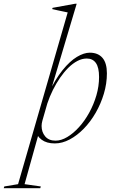

<svg xmlns="http://www.w3.org/2000/svg" viewBox="-150 -740 598 1004"><path d="M71.5 -108.5Q69.5 -101.5 68.5 -94.5Q67.5 -87.5 67.5 -81Q67.5 -49.5 86.2 -27Q105 -4.5 140.5 -4.5Q170 -4.5 201.8 -23.5Q233.5 -42.5 263.2 -75.2Q293 -108 316.5 -150.8Q340 -193.5 354 -241.2Q368 -289 368 -337.5Q368 -387 351.5 -410.5Q335 -434 303.5 -434Q279 -434 254.8 -421.2Q230.5 -408.5 207.5 -385.8Q184.5 -363 164 -333.2Q143.5 -303.5 126.5 -269.2Q109.5 -235 97.5 -199ZM109 -244 102.5 -249.5Q139 -326 177.2 -373.2Q215.5 -420.5 252.2 -442.5Q289 -464.5 319.5 -464.5Q362.5 -464.5 385.8 -437.5Q409 -410.5 409 -356.5Q409 -303 393.2 -250.2Q377.5 -197.5 350.5 -150.5Q323.5 -103.5 288.5 -67.5Q253.5 -31.5 214.5 -10.8Q175.5 10 136.5 10Q94 10 68 -9.2Q42 -28.5 37 -56.5L56 -54.5L-21.5 223L63.5 235L60.5 244H-130.5L-127.5 235L-55.5 223L204 -675Q195 -677 181.2 -679.8Q167.5 -682.5 152.5 -685.8Q137.5 -689 123 -692.5L125 -699L243 -720.5H251Z"/></svg>

Font: Newsreader 36pt ExtraLight
Style: Italic
Weight: 250
Italic angle: -17°
Designer: Hugues Gentile
Foundry: Production Type
Version: Version 1.003